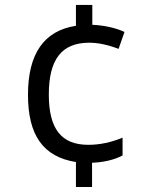

<svg xmlns="http://www.w3.org/2000/svg" viewBox="-20 -744 612 774"><path d="M474.1 -117.2C439.9 -99.6 398.9 -89.8 351.1 -87.9V9.8H286.1V-90.8C153.8 -111.8 92.8 -199.2 92.8 -361.8C92.8 -527.3 157.2 -620.1 286.1 -640.1V-724.1H352.1V-644C400.9 -642.1 450.2 -630.4 481.9 -615.2L458 -546.9C414.6 -563.5 375.5 -571.8 339.8 -571.8C228 -571.8 176.8 -503.9 176.8 -362.8C176.8 -224.6 227.1 -160.2 335.9 -160.2C381.8 -160.2 427.7 -169.9 474.1 -189Z"/></svg>

Font: OpenSansEmoji
Style: Regular
Weight: 400
Foundry: MorbZ
Version: Version 1.000;PS 001.000;hotconv 1.0.70;makeotf.lib2.5.58329